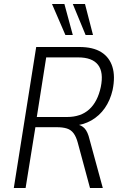

<svg xmlns="http://www.w3.org/2000/svg" viewBox="-20 -940 614 960"><path d="M49 0 161 -705H377Q445 -705 486 -679.5Q527 -654 542 -606Q557 -558 543 -490Q531 -438 504 -399.5Q477 -361 437 -338Q397 -315 345 -311L353 -319L363 -318Q387 -315 403 -298Q419 -281 428 -242L494 0H430L369 -226Q361 -256 348 -273.5Q335 -291 314.5 -297.5Q294 -304 263 -304H157L108 0ZM164 -355H315Q384 -355 426 -393Q468 -431 484 -505Q499 -579 470 -616Q441 -653 371 -653H211ZM408 -765 344 -920H405L445 -765ZM307 -765 240 -920H302L344 -765Z"/></svg>

Font: Nunito Sans 10pt Condensed Light
Style: Italic
Weight: 300
Width: 3
Italic angle: -9°
Designer: Vernon Adams
Foundry: Vernon Adams
Version: Version 3.101;gftools[0.9.27]